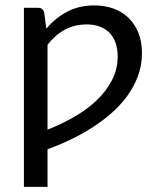

<svg xmlns="http://www.w3.org/2000/svg" viewBox="-20 -536 594 727"><path d="M160 -45Q214 -66.5 262.2 -94.2Q310.5 -122 346.8 -156.8Q383 -191.5 404.2 -232.8Q425.5 -274 425.5 -322.5Q425.5 -352 417.2 -374.8Q409 -397.5 393.5 -412.8Q378 -428 356.5 -435.8Q335 -443.5 308 -443.5Q262.5 -443.5 225.5 -423.5Q188.5 -403.5 160 -366.5ZM155.5 -427.5Q189 -467.5 234 -491.5Q279 -515.5 337.5 -515.5Q376 -515.5 409 -503.8Q442 -492 466 -469Q490 -446 503.8 -412.5Q517.5 -379 517.5 -335Q517.5 -288.5 502.2 -247.8Q487 -207 461 -171.5Q435 -136 400 -105.8Q365 -75.5 325.2 -50.5Q285.5 -25.5 243.2 -5.5Q201 14.5 160 29V171.5H70.5V-506.5H124Q143 -506.5 147.5 -488Z"/></svg>

Font: Lato
Style: Regular
Weight: 400
Designer: Lukasz Dziedzic with Adam Twardoch and Botio Nikoltchev
Foundry: tyPoland Lukasz Dziedzic
Version: Version 2.015; 2015-08-06; http://www.latofonts.com/